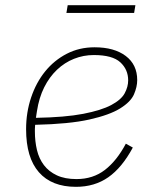

<svg xmlns="http://www.w3.org/2000/svg" viewBox="-20 -711 640 743"><path d="M274 12Q180 12 130.5 -44.5Q81 -101 81 -211Q81 -276 100.5 -334Q120 -392 155 -435Q190 -478 238.5 -503Q287 -528 346 -528Q422 -528 466.5 -494.5Q511 -461 511 -401Q511 -375 498.5 -346Q486 -317 445 -291.5Q404 -266 326 -248.5Q248 -231 116 -228Q115 -220 115 -212Q115 -204 115 -202Q115 -164 123 -130.5Q131 -97 150 -72Q169 -47 200 -32.5Q231 -18 276 -18Q340 -18 386 -53.5Q432 -89 467 -155L494 -140Q452 -62 399 -25Q346 12 274 12ZM343 -498Q303 -498 266.5 -483.5Q230 -469 200.5 -441Q171 -413 151 -373Q131 -333 123 -281L119 -255Q232 -257 302 -270.5Q372 -284 410.5 -304.5Q449 -325 462.5 -350Q476 -375 476 -400Q476 -442 445.5 -470Q415 -498 343 -498ZM242 -691H504L499 -661H237Z"/></svg>

Font: IBM Plex Mono ExtraLight
Style: Italic
Weight: 200
Italic angle: -9°
Monospace: yes
Designer: Mike Abbink, Paul van der Laan, Pieter van Rosmalen
Foundry: Bold Monday
Version: Version 2.3